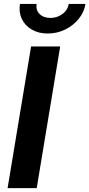

<svg xmlns="http://www.w3.org/2000/svg" viewBox="-20 -966 459 986"><path d="M289.1 -727.5 168.5 0H19L139.6 -727.5ZM225.1 -793.9Q177.7 -793.9 143.1 -814.2Q108.4 -834.5 92 -868.9Q75.7 -903.3 82.5 -945.8H168Q163.1 -914.6 183.1 -894.3Q203.1 -874 238.8 -874Q262.2 -874 282.5 -883.3Q302.7 -892.6 316.2 -908.7Q329.6 -924.8 333 -945.8H418.9Q412.1 -903.3 384 -868.9Q356 -834.5 314.5 -814.2Q272.9 -793.9 225.1 -793.9Z"/></svg>

Font: Inter 17pt
Style: Bold Italic
Weight: 700
Italic angle: -9.3988°
Version: Version 4.001;git-66647c0bb